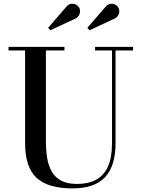

<svg xmlns="http://www.w3.org/2000/svg" viewBox="-20 -1003 770 1037"><path d="M698.5 -750V-730.5H604V-230Q604 -106.5 547.5 -46Q491 14.5 371.5 14.5Q238.5 14.5 177 -43Q115.5 -100.5 115.5 -230V-730.5H26V-750H328V-730.5H228V-240Q228 -190.5 235 -148.5Q242 -106.5 260 -75.5Q278 -44.5 311 -27Q344 -9.5 396.5 -9.5Q456.5 -9.5 498.5 -32Q540.5 -54.5 562.8 -103Q585 -151.5 585 -230V-730.5H493.5V-750ZM251.5 -839.5 240 -853 337 -965Q348 -979 362 -981.8Q376 -984.5 388.2 -979Q400.5 -973.5 406.5 -963.5Q413 -953.5 412.2 -940.5Q411.5 -927.5 404.2 -917Q397 -906.5 384.5 -901.5ZM463.5 -839.5 452 -853 549 -965Q560 -979 574 -981.8Q588 -984.5 600.2 -979Q612.5 -973.5 618.5 -963.5Q625 -953.5 624.2 -940.5Q623.5 -927.5 616.2 -917Q609 -906.5 596.5 -901.5Z"/></svg>

Font: Bodoni Moda 11pt Medium
Style: Regular
Weight: 500
Designer: Owen Earl
Foundry: indestructible type
Version: Version 2.004